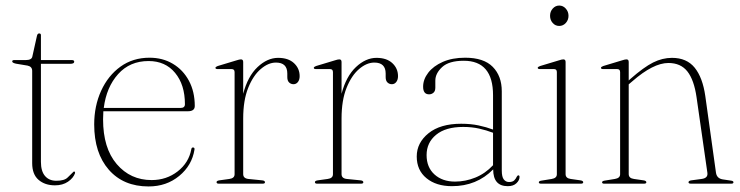

<svg xmlns="http://www.w3.org/2000/svg" viewBox="-20 -662 2668 692"><path d="M79.5 -425.5 37.5 -432.5Q24 -435.5 24 -440.5Q24 -445.5 31 -445.5H72.5Q94 -445.5 96.5 -458L113 -532Q115 -541.5 121 -541.5Q127.5 -541.5 127.5 -535.5V-445.5H239Q247.5 -445.5 247.5 -439.5Q247.5 -432 233 -432H127.5V-78.5Q127.5 -45 142.2 -27.8Q157 -10.5 183 -10.5Q212.5 -10.5 224 -22.5Q235.5 -34.5 245.5 -43.5Q251 -45 250.5 -38Q244.5 -20.5 225.2 -7.2Q206 6 178 6Q142 6 119 -13.8Q96 -33.5 96 -74V-406.5Q96 -422 79.5 -425.5Z M682 -280Q682 -261 657 -261H352.5Q351.5 -247 351.5 -232Q351.5 -128 400.8 -70.5Q450 -13 526.5 -13Q580 -13 620.2 -44.2Q660.5 -75.5 669.5 -124Q670.5 -130.5 675.5 -130.5Q682 -130.5 681 -123Q672 -66 626 -28Q580 10 515.5 10Q425 10 372.2 -50.2Q319.5 -110.5 319.5 -213.5Q319.5 -280 344.5 -334.8Q369.5 -389.5 414.2 -421.8Q459 -454 519 -454Q566.5 -454 603.2 -432Q640 -410 661 -370.8Q682 -331.5 682 -280ZM515.5 -442Q448 -442 405.8 -395Q363.5 -348 354 -273H631Q646.5 -273 646.5 -286.5Q646.5 -356.5 611.2 -399.2Q576 -442 515.5 -442Z M856.5 -438.5V-324Q873 -387 908.2 -420.2Q943.5 -453.5 982.5 -453.5Q1019 -453.5 1039.5 -434.5Q1060 -415.5 1060 -387.5Q1060 -374.5 1053.8 -366.5Q1047.5 -358.5 1038 -358.5Q1028.5 -358.5 1022 -364.8Q1015.5 -371 1015.5 -384V-397Q1015.5 -436.5 974.5 -436.5Q947 -436.5 919.8 -413.2Q892.5 -390 874.5 -345.2Q856.5 -300.5 856.5 -234.5V-34.5Q856.5 -19 875.5 -17L925 -12Q935 -11 935 -5Q935 0 926.5 0H768.5Q760.5 0 760.5 -5.5Q760.5 -10.5 770.5 -12L806.5 -17Q825.5 -19.5 825.5 -34V-402Q825.5 -413 815 -413H764.5Q756.5 -413 756.5 -417.5Q756.5 -421 764.5 -424L832.5 -444.5Q843 -448 848.5 -448Q856.5 -448 856.5 -438.5Z M1211 -438.5V-324Q1227.5 -387 1262.8 -420.2Q1298 -453.5 1337 -453.5Q1373.5 -453.5 1394 -434.5Q1414.5 -415.5 1414.5 -387.5Q1414.5 -374.5 1408.2 -366.5Q1402 -358.5 1392.5 -358.5Q1383 -358.5 1376.5 -364.8Q1370 -371 1370 -384V-397Q1370 -436.5 1329 -436.5Q1301.5 -436.5 1274.2 -413.2Q1247 -390 1229 -345.2Q1211 -300.5 1211 -234.5V-34.5Q1211 -19 1230 -17L1279.5 -12Q1289.5 -11 1289.5 -5Q1289.5 0 1281 0H1123Q1115 0 1115 -5.5Q1115 -10.5 1125 -12L1161 -17Q1180 -19.5 1180 -34V-402Q1180 -413 1169.5 -413H1119Q1111 -413 1111 -417.5Q1111 -421 1119 -424L1187 -444.5Q1197.5 -448 1203 -448Q1211 -448 1211 -438.5Z M1482 -98Q1482 -147.5 1524.5 -181.8Q1567 -216 1642 -216Q1676.5 -216 1704.8 -210Q1733 -204 1757 -195V-319Q1757 -443 1651.5 -443Q1598 -443 1573.5 -420.2Q1549 -397.5 1549 -371.5V-346Q1549 -333.5 1542.2 -327.8Q1535.5 -322 1526.5 -322Q1505 -322 1505 -349.5Q1505 -376 1523.5 -400Q1542 -424 1576 -439Q1610 -454 1656.5 -454Q1723.5 -454 1756 -421Q1788.5 -388 1788.5 -333V-47.5Q1788.5 -24.5 1795.8 -15.2Q1803 -6 1814.5 -6Q1827.5 -6 1833.5 -12Q1839.5 -18 1842.5 -25Q1845 -30 1848.5 -30Q1852.5 -30 1852.5 -24Q1852.5 -12.5 1841.5 -1.8Q1830.5 9 1810 9Q1757.5 9 1757.5 -51.5Q1698 9 1609 9Q1552 9 1517 -19.8Q1482 -48.5 1482 -98ZM1517.5 -103Q1517.5 -59 1546 -33.2Q1574.5 -7.5 1620 -7.5Q1657.5 -7.5 1693.2 -22Q1729 -36.5 1757 -66.5V-183.5Q1733.5 -192.5 1707 -198.5Q1680.5 -204.5 1649.5 -204.5Q1586 -204.5 1551.8 -176.2Q1517.5 -148 1517.5 -103Z M1995.5 -568.5Q1981.5 -568.5 1972 -579.2Q1962.5 -590 1962.5 -605Q1962.5 -620.5 1972.2 -631.2Q1982 -642 1995.5 -642Q2009.5 -642 2019.2 -631Q2029 -620 2029 -605Q2029 -590 2019.2 -579.2Q2009.5 -568.5 1995.5 -568.5ZM2018.5 -438.5V-34.5Q2018.5 -19.5 2037 -17L2072 -12Q2082 -10.5 2082 -5Q2082 0 2073.5 0H1930Q1922 0 1922 -5Q1922 -9.5 1931.5 -11L1968.5 -17Q1987 -20 1987 -34V-402Q1987 -413 1977 -413H1926.5Q1918 -413 1918 -417.5Q1918 -421 1926.5 -424L1994.5 -444.5Q2005 -448 2010.5 -448Q2018.5 -448 2018.5 -438.5Z M2246 -438.5V-372L2252 -377.5Q2300.5 -420 2334 -436.8Q2367.5 -453.5 2402 -453.5Q2455 -453.5 2483.8 -418Q2512.5 -382.5 2522 -316L2560.5 -39.5Q2563.5 -19 2584.5 -15.5L2614.5 -11Q2623.5 -10 2623.5 -5Q2623.5 0 2615.5 0H2470.5Q2461.5 0 2461.5 -5Q2461.5 -10.5 2471.5 -12L2508.5 -17Q2532.5 -20 2529.5 -39.5L2490.5 -311.5Q2481.5 -374 2457.5 -404.5Q2433.5 -435 2389 -435Q2334.5 -435 2259 -369L2246 -358V-34.5Q2246 -19.5 2265 -17L2299.5 -12Q2309.5 -10.5 2309.5 -5Q2309.5 0 2301 0H2157.5Q2150 0 2150 -5Q2150 -9.5 2159 -11L2196 -17Q2215 -20 2215 -34V-402Q2215 -413 2204.5 -413H2154Q2146 -413 2146 -417.5Q2146 -421 2154 -424L2222 -444.5Q2232.5 -448 2238 -448Q2246 -448 2246 -438.5Z"/></svg>

Font: Fraunces 72pt Thin
Style: Regular
Weight: 100
Version: Version 1.000;[b76b70a41]